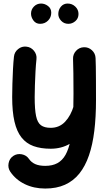

<svg xmlns="http://www.w3.org/2000/svg" viewBox="-20 -807 615 1104"><path d="M131.8 -538.8Q105.3 -541.9 84.2 -524.8Q63 -507.8 60.3 -481.3Q56.9 -451.3 54.7 -409.7Q52.5 -368 51.3 -325.4Q50 -282.7 50 -248.5Q50 -165 63.2 -108Q76.4 -50.9 103.6 -16.6Q130.7 17.7 172.5 33Q214.4 48.2 271.5 48.2Q332.8 48.2 381.5 19.8Q430.3 -8.7 464.8 -57.3Q499.3 -106 517.1 -166.9Q523.9 -190.1 512.1 -211.5Q500.4 -233 477.5 -239.9Q454.3 -246.7 432.9 -234.7Q411.4 -222.8 404.5 -200Q387.6 -142.2 354.4 -107.1Q321.2 -72 271.5 -72Q235.5 -72 215.5 -86.8Q195.4 -101.6 187.4 -139.8Q179.4 -178.1 179.4 -248.5Q179.4 -276.7 180.7 -316Q181.9 -355.3 184.1 -395.6Q186.3 -435.9 189.7 -466.9Q192.7 -493.4 175.5 -514.8Q158.3 -536.1 131.8 -538.8ZM461.8 -535.4Q435.3 -534.3 417.1 -514.5Q398.9 -494.6 400 -467.7Q401.1 -437.4 401.9 -385.3Q402.6 -333.1 402.6 -266.6Q402.6 -180.9 398.7 -114Q394.8 -47 384.7 2.2Q374.6 51.4 356.6 83.5Q338.5 115.6 309.9 131.2Q281.4 146.7 240.2 146.7Q205.7 146.7 182.9 136.7Q160.2 126.7 146.6 106.8Q131.8 85.2 104.9 80.1Q78 75.1 56 89.8Q34.4 104.6 29.4 131.5Q24.3 158.3 39.1 180.3Q70.4 226.4 122.7 251.8Q174.9 277.1 240.2 277.1Q305.2 277.1 353.6 255.2Q402.1 233.4 436.2 191Q470.2 148.6 491.4 86.9Q512.6 25.3 522.3 -54.6Q532 -134.5 532 -231.4Q532 -301.5 531.7 -347.4Q531.5 -393.2 531 -422.9Q530.5 -452.5 529.5 -473.3Q528.4 -499.9 508.6 -518.2Q488.8 -536.5 461.8 -535.4ZM431.4 -726.7Q431.4 -751.5 413.1 -769Q394.8 -786.6 368.7 -786.6Q345.5 -786.6 330.3 -768.9Q315.2 -751.1 315.2 -726.2Q315.2 -705.4 331.5 -687.7Q347.9 -670 373.2 -670Q395.3 -670 413.3 -685.5Q431.4 -701 431.4 -726.7ZM274.7 -734Q274.7 -758.3 256 -772.5Q237.4 -786.6 216.2 -786.6Q192.1 -786.6 175.3 -769.6Q158.4 -752.6 158.4 -728.5Q158.4 -708 172.4 -689Q186.4 -670 210.7 -670Q237.7 -670 256.2 -688.5Q274.7 -707 274.7 -734Z"/></svg>

Font: Mikhak VF
Style: Regular
Weight: 100
Designer: Amin Abedi
Version: Version 3.001